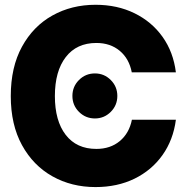

<svg xmlns="http://www.w3.org/2000/svg" viewBox="-20 -759 773 791"><path d="M373.5 11.7Q274.9 11.7 195.8 -32.7Q116.7 -77.1 70.6 -161.1Q24.4 -245.1 24.4 -363.3Q24.4 -482.4 70.6 -566.7Q116.7 -650.9 195.8 -695.1Q274.9 -739.3 373.5 -739.3Q463.4 -739.3 534.4 -704.3Q605.5 -669.4 649.9 -606.9Q694.3 -544.4 704.6 -460.9H522.9Q512.2 -517.1 473.4 -549.6Q434.6 -582 377 -582Q295.9 -582 251 -523.9Q206.1 -465.8 206.1 -363.3Q206.1 -261.2 250.7 -203.4Q295.4 -145.5 377 -145.5Q434.6 -145.5 473.4 -177.7Q512.2 -210 523.4 -265.6H704.6Q693.8 -182.6 649.4 -120.1Q605 -57.6 534.2 -22.9Q463.4 11.7 373.5 11.7ZM371.1 -271Q332.5 -271 305.4 -298.1Q278.3 -325.2 278.3 -363.8Q278.3 -402.3 305.4 -429.4Q332.5 -456.5 371.1 -456.5Q409.2 -456.5 436.3 -429.4Q463.4 -402.3 463.4 -363.8Q463.4 -325.2 436.3 -298.1Q409.2 -271 371.1 -271Z"/></svg>

Font: Inter Display Extra Bold
Style: Regular
Weight: 800
Designer: Rasmus Andersson
Foundry: rsms
Version: Version 4.000;git-4fc901f